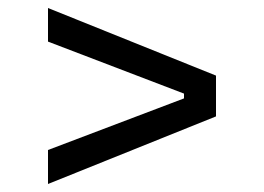

<svg xmlns="http://www.w3.org/2000/svg" viewBox="-20 -590 660 480"><path d="M100 -130 520 -299V-401L100 -570V-486L440 -356V-344L100 -215Z"/></svg>

Font: Meta Space
Style: Regular
Weight: 400
Designer: Meta Pool / Florian Karsten
Foundry: Meta Pool / Florian Karsten
Version: Version 2.000;Glyphs 3.1.1 (3137)